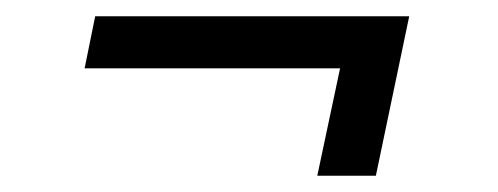

<svg xmlns="http://www.w3.org/2000/svg" viewBox="-20 -412 612 236"><path d="M483 -392 442 -196H370L398 -328H84L97 -392Z"/></svg>

Font: Nacelle
Style: Italic
Weight: 400
Italic angle: -12°
Designer: Sora Sagano
Foundry: Sora Sagano
Version: Version 1.000;FEAKit 1.0